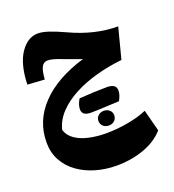

<svg xmlns="http://www.w3.org/2000/svg" viewBox="-160 -676 1050 1159"><g transform="rotate(-20 365.5 -96.5)"><path d="M429.7 116.2Q408.2 116.2 393.3 103.3Q378.4 90.3 378.4 69.1Q378.4 47.9 393.3 34.9Q408.2 22 429.4 22Q450.7 22 465.3 34.9Q480 47.9 480 68.6Q480 89.4 465.6 102.8Q451.2 116.2 429.7 116.2ZM535.6 -1Q516.6 -0.5 449.7 2.9Q382.8 6.3 353.5 6.3Q297.4 6.3 297.4 -35.2Q297.4 -64.5 318.4 -98.6Q420.9 -106 495.6 -106Q555.2 -106 555.2 -64Q555.2 -34.7 535.6 -1ZM50.3 -284.2Q54.2 -413.1 101.3 -483.2Q148.4 -553.2 215.3 -553.2Q243.7 -553.2 285.2 -539.3Q326.7 -525.4 381.3 -500Q536.6 -427.2 686 -427.2L634.8 -230Q551.8 -221.2 472.2 -199.7Q392.6 -178.2 325.9 -143.6Q259.3 -108.9 214.1 -61.8Q168.9 -14.6 154.3 44.9Q166.5 84 202.6 108.4Q238.8 132.8 290 143.8Q341.3 154.8 398.4 154.8Q468.8 154.8 539.6 141.8Q610.4 128.9 662.1 106.4L698.2 245.1Q647.9 302.2 566.2 331.1Q484.4 359.9 392.6 359.9Q322.3 359.9 258.5 341.6Q194.8 323.2 145.5 287.8Q96.2 252.4 67.9 201.2Q39.6 149.9 39.6 84.5Q39.6 -53.7 137.5 -156.5Q235.4 -259.3 418 -314.5Q390.6 -324.2 359.6 -335.4Q328.6 -346.7 299.8 -357.4Q243.7 -379.9 215.3 -379.9Q188.5 -379.9 175.8 -355.5Q163.1 -331.1 159.7 -277.3Z"/></g></svg>

Font: Pinar DS4 ExtraBold
Style: Regular
Weight: 800
Designer: Amin Abedi
Version: Version 3.000